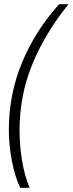

<svg xmlns="http://www.w3.org/2000/svg" viewBox="-20 -735 346 913"><path d="M121 158Q97 102 85 29.5Q73 -43 73 -115Q73 -281 133.5 -429Q194 -577 306 -715H261Q147 -588 84.5 -437Q22 -286 22 -117Q22 -45 36.5 30Q51 105 76 158Z"/></svg>

Font: Noto Sans Display Condensed Light
Style: Italic
Weight: 300
Width: 3
Designer: Monotype Design team
Foundry: Monotype Imaging Inc.
Version: 1.000